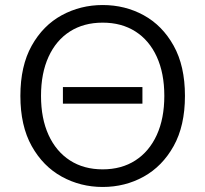

<svg xmlns="http://www.w3.org/2000/svg" viewBox="-20 -728 816 763"><path d="M388 15Q300 15 225.5 -26Q151 -67 106 -147.5Q61 -228 61 -347Q61 -466 106 -546.5Q151 -627 225.5 -667.5Q300 -708 388 -708Q477 -708 551 -667.5Q625 -627 670 -546.5Q715 -466 715 -347Q715 -228 670 -147.5Q625 -67 551 -26Q477 15 388 15ZM388 -55Q463 -55 518 -90.5Q573 -126 603 -191.5Q633 -257 633 -347Q633 -437 603 -502.5Q573 -568 518 -603Q463 -638 388 -638Q313 -638 258 -603Q203 -568 173 -502.5Q143 -437 143 -347Q143 -257 173 -191.5Q203 -126 258 -90.5Q313 -55 388 -55ZM230 -316V-382H546V-316Z"/></svg>

Font: Ubuntu Sans
Style: Regular
Weight: 400
Designer: Dalton Maag Ltd
Foundry: Dalton Maag Ltd
Version: Version 1.006; ttfautohint (v1.8.4.7-5d5b)